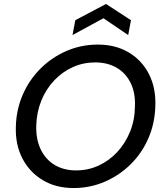

<svg xmlns="http://www.w3.org/2000/svg" viewBox="-20 -937 830 969"><path d="M351 12Q262 12 195.5 -28Q129 -68 93 -137.5Q57 -207 60 -297Q62 -384 95 -459.5Q128 -535 185 -591.5Q242 -648 316 -680Q390 -712 474 -712Q563 -712 629.5 -672.5Q696 -633 731.5 -563.5Q767 -494 764 -404Q762 -316 729.5 -240.5Q697 -165 640 -108.5Q583 -52 509 -20Q435 12 351 12ZM364 -77Q425 -77 478 -101.5Q531 -126 571.5 -169.5Q612 -213 636 -271.5Q660 -330 661 -399Q664 -468 639.5 -518Q615 -568 569 -595Q523 -622 460 -622Q400 -622 347 -598Q294 -574 253 -530.5Q212 -487 188.5 -429Q165 -371 163 -303Q161 -234 185.5 -183Q210 -132 256 -104.5Q302 -77 364 -77ZM346 -760 360 -835 515 -917 641 -835 627 -760 502 -845Z"/></svg>

Font: DM Sans 18pt Medium
Style: Italic
Weight: 500
Italic angle: -10°
Designer: Colophon Foundry, Jonny Pinhorn
Foundry: Colophon Foundry
Version: Version 4.004;gftools[0.9.30]